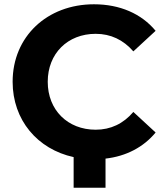

<svg xmlns="http://www.w3.org/2000/svg" viewBox="-20 -732 766 897"><path d="M427 -126C296 -126 203 -218 203 -350C203 -482 296 -574 427 -574C497 -574 556 -546 603 -492L707 -588C641 -668 540 -712 419 -712C200 -712 39 -561 39 -350C39 -171 155 -35 324 2V145H473V9C570 -2 651 -45 707 -113L603 -209C556 -154 497 -126 427 -126Z"/></svg>

Font: AWKNG-Font
Style: Bold
Weight: 700
Designer: Awakening Church
Foundry: Awakening Church
Version: Version 1.700;PS 001.700;hotconv 1.0.88;makeotf.lib2.5.64775